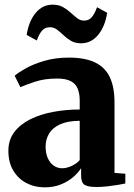

<svg xmlns="http://www.w3.org/2000/svg" viewBox="-20 -794 574 825"><path d="M172 11Q128 11 92.8 -7.8Q57.5 -26.5 36.8 -61.5Q16 -96.5 16 -146Q16 -193 41.5 -226.5Q67 -260 110.2 -281.5Q153.5 -303 208.5 -313.2Q263.5 -323.5 322.5 -323.5V-362Q322.5 -392.5 313.5 -413.8Q304.5 -435 283.2 -445.8Q262 -456.5 225.5 -456.5Q171.5 -456.5 131 -443Q90.5 -429.5 67.5 -419.5L43 -468.5Q57.5 -481.5 90.2 -500Q123 -518.5 170.5 -532.5Q218 -546.5 276 -546.5Q344.5 -546.5 387.8 -526Q431 -505.5 451.5 -463Q472 -420.5 472 -354V-51L518.5 -47.5V-5.5Q507.5 -3 486.5 0.5Q465.5 4 441 6.8Q416.5 9.5 394 9.5Q358.5 9.5 343.5 0.2Q328.5 -9 328.5 -39V-71.5Q317.5 -53.5 295.8 -34.2Q274 -15 242.8 -2Q211.5 11 172 11ZM247.5 -71Q266 -71 287.5 -80.8Q309 -90.5 322.5 -106V-275Q270.5 -274.5 238.2 -259.8Q206 -245 191 -220.2Q176 -195.5 176 -164.5Q176 -135.5 185.2 -114.8Q194.5 -94 210.5 -82.5Q226.5 -71 247.5 -71ZM94.5 -644Q104 -703.5 133.5 -738.8Q163 -774 206 -774Q232 -774 250.2 -763.8Q268.5 -753.5 283.2 -740Q298 -726.5 311.5 -716Q325 -705.5 340.5 -705.5Q361 -705 373.8 -719.5Q386.5 -734 397 -763L440.5 -739Q431.5 -680.5 401.8 -644.2Q372 -608 328.5 -608Q303 -608 285 -618.5Q267 -629 252.8 -642.8Q238.5 -656.5 224.8 -666.8Q211 -677 194.5 -677Q174 -677 161.2 -663Q148.5 -649 138 -620Z"/></svg>

Font: Merriweather 72pt ExtraBold
Style: Regular
Weight: 800
Version: Version 2.100